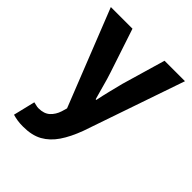

<svg xmlns="http://www.w3.org/2000/svg" viewBox="-220 -685 1029 1029"><g transform="rotate(45 294.5 -171.0)"><path d="M135 222Q109 222 90.5 219Q72 216 55 211L85 87Q93 88 103 91Q113 94 123 94Q165 94 188.5 72.5Q212 51 223 17L232 -14L14 -564H178L260 -317Q273 -278 283.5 -238Q294 -198 306 -157H311Q319 -197 329 -237Q339 -277 349 -317L421 -564H576L379 9Q353 79 321 126Q289 173 245 197.5Q201 222 135 222Z"/></g></svg>

Font: Noto Sans SC ExtraBold
Style: Regular
Weight: 800
Designer: Ryoko NISHIZUKA 西塚涼子 (kana, bopomofo & ideographs); Paul D. Hunt (Latin, Greek & Cyrillic); Sandoll Communications 산돌커뮤니
Foundry: Adobe
Version: Version 2.004-H2;hotconv 1.0.118;makeotfexe 2.5.65603